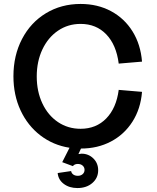

<svg xmlns="http://www.w3.org/2000/svg" viewBox="-20 -736 797 972"><path d="M272 140 340 130Q342 141 351 147.5Q360 154 374 154Q389 154 398.5 145.5Q408 137 408 124Q408 111 398.5 102.5Q389 94 374 94Q357 94 349 105L295 85L332 12Q249 -1 184.5 -50.5Q120 -100 84 -177.5Q48 -255 48 -350Q48 -455 91.5 -538.5Q135 -622 212.5 -669Q290 -716 388 -716Q474 -716 542 -679.5Q610 -643 651 -577Q692 -511 699 -424L581 -414Q569 -509 518 -562Q467 -615 388 -615Q324 -615 273.5 -580.5Q223 -546 194.5 -485.5Q166 -425 166 -349Q166 -273 194.5 -212.5Q223 -152 273.5 -118Q324 -84 388 -84Q467 -84 518 -136.5Q569 -189 581 -281L699 -271Q692 -185 650.5 -120Q609 -55 541.5 -19.5Q474 16 390 16L377 44Q387 42 393 42Q428 42 452.5 66Q477 90 477 126Q477 165 447.5 190.5Q418 216 372 216Q331 216 303 195Q275 174 272 140Z"/></svg>

Font: MedMera Sans Semibold
Style: Regular
Weight: 600
Designer: Kasper Nordkvist
Foundry: UNCUT.wtf
Version: Version 1.300